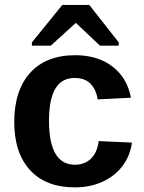

<svg xmlns="http://www.w3.org/2000/svg" viewBox="-20 -767 596 796"><path d="M290 9.8Q169.9 9.8 104.5 -61.8Q39.1 -133.3 39.1 -261.2Q39.1 -392.1 105 -465.1Q170.9 -538.1 292 -538.1Q385.3 -538.1 446.3 -491.2Q507.3 -444.3 522.9 -361.8L384.8 -355Q378.9 -395.5 355.5 -419.7Q332 -443.8 289.1 -443.8Q183.1 -443.8 183.1 -266.6Q183.1 -84 291 -84Q330.1 -84 356.4 -108.6Q382.8 -133.3 389.2 -182.1L526.9 -175.8Q519.5 -120.1 487.5 -78.4Q455.6 -36.6 404.8 -13.4Q354 9.8 290 9.8ZM112.3 -577.6V-591.3L238.3 -746.6H350.1L472.2 -591.3V-577.6H394.5L295.4 -671.4H293.5L190.4 -577.6Z"/></svg>

Font: Arimo
Style: Bold
Weight: 700
Designer: Steve Matteson
Foundry: Monotype Imaging Inc.
Version: Version 1.33